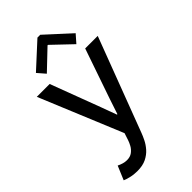

<svg xmlns="http://www.w3.org/2000/svg" viewBox="-293 -843 1136 1136"><g transform="rotate(-45 274.5 -275.5)"><path d="M133.3 212.9Q103.5 212.9 76.7 206.3Q49.8 199.7 37.6 193.8L74.2 106.9Q88.9 114.3 104.7 118.9Q120.6 123.5 134.3 123.5Q162.6 124 180.9 110.1Q199.2 96.2 209.2 77.6Q219.2 59.1 223.6 45.4L249.5 -33.2L248.5 24.4L23.4 -519H130.9L247.6 -209L284.2 -109.4H288.1L321.3 -209L428.2 -519H533.2L310.5 69.3Q303.7 87.9 291.7 112.3Q279.8 136.7 259.8 159.7Q239.7 182.6 209.2 197.8Q178.7 212.9 133.3 212.9ZM162.1 -573.7 119.6 -622.6 273.9 -764.2H297.4L452.1 -622.6L409.2 -573.7L287.6 -689.5H283.7Z"/></g></svg>

Font: Reddit Sans Medium
Style: Regular
Weight: 500
Designer: Stephen Hutchings
Foundry: Reddit
Version: Version 1.014